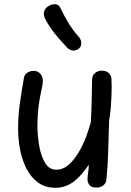

<svg xmlns="http://www.w3.org/2000/svg" viewBox="-20 -881 622 913"><path d="M244 12Q195 12 161 -13Q127 -38 106 -79Q85 -120 75.5 -170Q66 -220 66 -269Q66 -331 75 -393Q84 -455 94 -512Q96 -526 109.5 -535Q123 -544 140 -544Q160 -544 172 -530Q184 -516 184 -496Q183 -478 176.5 -450Q170 -422 164 -379.5Q158 -337 158 -274Q159 -228 167.5 -182Q176 -136 195.5 -105Q215 -74 247 -74Q280 -74 306.5 -97.5Q333 -121 354 -156.5Q375 -192 389.5 -231Q404 -270 412 -300Q415 -357 416 -408Q417 -459 418 -504Q419 -524 432.5 -534.5Q446 -545 465 -545Q478 -545 488 -540Q498 -535 504 -525.5Q510 -516 510 -502Q511 -492 511 -470.5Q511 -449 510 -422Q509 -395 506.5 -365.5Q504 -336 499 -309Q496 -235 494.5 -165Q493 -95 486 -27Q485 -11 472 0Q459 11 439 11Q413 11 404.5 -2Q396 -15 396 -30Q396 -39 397.5 -49Q399 -59 400.5 -71Q402 -83 402 -98Q387 -75 370 -55Q353 -35 334 -20Q315 -5 292.5 3.5Q270 12 244 12ZM355 -650Q339 -638 323.5 -641Q308 -644 297 -657Q279 -676 259 -699Q239 -722 222.5 -745.5Q206 -769 196 -789Q186 -808 189 -823.5Q192 -839 206 -849Q220 -860 240 -861Q260 -862 270 -838Q281 -813 304 -774.5Q327 -736 355 -705Q366 -693 366.5 -676.5Q367 -660 355 -650Z"/></svg>

Font: Playpen Sans Hebrew
Style: Regular
Weight: 400
Designer: Tom Grace, Laura Meseguer, Veronika Burian, José Scaglione
Foundry: TypeTogether
Version: Version 2.000